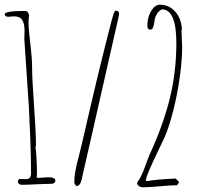

<svg xmlns="http://www.w3.org/2000/svg" viewBox="-26 -794 847 822"><path d="M585.9 7.8Q610.4 7.8 659.2 3.4Q707.5 -1 731.9 -1L741.2 -14.2L726.1 -29.8Q638.7 -25.4 606 -19L598.1 -20Q598.6 -32.2 614.3 -68.8Q627 -98.1 652.8 -151.9L678.2 -205.1Q698.2 -250.5 715.8 -320.6Q733.4 -390.6 743.7 -464.1Q753.9 -537.6 753.9 -591.8Q753.9 -603.5 752.4 -628.4Q751 -653.3 751 -665L752.9 -667Q752 -696.3 740 -720.7Q728 -745.1 706.8 -759.5Q685.5 -773.9 658.2 -773.9Q641.6 -773.9 628.9 -757.8Q616.7 -742.7 610.8 -723.9Q605 -705.1 605 -687Q605 -679.7 605.5 -677.2Q606 -673.3 609.1 -670.2Q612.3 -667 618.2 -667Q631.3 -667 635.3 -703.1Q636.7 -718.8 645.3 -733.4Q653.8 -748 667 -753.9Q729 -753.9 729 -609.9Q729 -487.8 701.4 -374.5Q673.8 -261.2 615.2 -133.8Q611.3 -126 595.2 -81.1Q578.6 -34.7 561 -12.2Q561 -3.4 568.4 2.2Q575.7 7.8 585.9 7.8ZM469.2 -748Q466.8 -748 464.8 -744.6Q463.4 -742.2 460.4 -735.4Q455.1 -717.8 454.1 -713.4Q452.1 -707 452.1 -707Q396 -491.7 327.1 -189Q323.2 -170.4 313.5 -133.3Q301.8 -88.9 296.9 -62.5Q292 -36.1 292 -15.1Q292 -3.9 302.2 2.9Q314 2 320.3 -14.2Q324.7 -25.9 328.1 -45.4L331.1 -59.1L351.1 -146L463.9 -643.1L469.7 -668.5L479.5 -710.9Q483.9 -731.4 483.9 -734.9Q483.9 -748 469.2 -748ZM65.9 -2.9Q90.8 -2.9 127.4 -4.9Q164.1 -6.8 189 -6.8Q210.9 -6.8 210.9 -21Q210.9 -35.2 180.2 -35.2Q173.3 -35.2 157.7 -33.7Q142.6 -32.2 135.3 -32.2L130.9 -35.2L131.8 -42.5Q132.3 -45.9 132.3 -49.8Q132.3 -74.7 130.4 -114.3Q128.4 -153.8 126 -163.1Q127.9 -170.4 127.9 -175.8Q127.9 -228.5 119.6 -343.8Q111.3 -458.5 111.3 -511.2Q111.3 -543 104 -606Q96.2 -667 96.2 -700.2Q96.2 -716.3 99.1 -731H97.2Q97.2 -737.3 92.5 -742.2Q87.9 -747.1 81.1 -747.1Q-5.9 -747.1 -5.9 -732.9Q-5.9 -722.2 10.3 -722.2L22 -723.1L33.2 -724.1Q59.1 -724.1 69.1 -708.5Q79.1 -692.9 79.1 -661.1Q79.1 -650.9 78.6 -643.6Q78.1 -636.2 78.1 -627L97.7 -335.4Q101.1 -272.5 104 -193.6Q106.9 -114.7 106.9 -54.2Q106.9 -39.1 101.6 -33Q96.2 -26.9 82 -26.9Q74.7 -26.9 68.8 -27.3Q62.5 -27.8 55.2 -27.8L50.3 -18.1Q50.3 -11.7 54.7 -7.3Q59.1 -2.9 65.9 -2.9Z"/></svg>

Font: Amatica SC
Style: Regular
Weight: 400
Designer: Vernon Adams, Ben Nathan
Foundry: newtypography
Version: Version 2.001